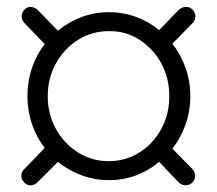

<svg xmlns="http://www.w3.org/2000/svg" viewBox="-20 -529 640 567"><path d="M52 10Q43 2 43 -9.5Q43 -21 52 -30L112 -92Q88 -123 74.5 -162.5Q61 -202 61 -245Q61 -289 74.5 -328.5Q88 -368 112 -399L52 -461Q44 -470 44 -481Q44 -492 52 -500Q59 -509 71 -508.5Q83 -508 92 -499L151 -438Q182 -464 220.5 -478.5Q259 -493 302 -493Q344 -493 382 -479Q420 -465 450 -440L507 -499Q516 -508 528.5 -508.5Q541 -509 548 -501Q557 -492 557 -480.5Q557 -469 548 -460L489 -400Q514 -368 528 -328.5Q542 -289 542 -245Q542 -201 528 -161.5Q514 -122 489 -90L548 -30Q556 -21 556 -9.5Q556 2 548 10Q540 18 528 18Q516 18 507 9L450 -51Q419 -25 381.5 -11Q344 3 302 3Q259 3 220.5 -11.5Q182 -26 151 -51L91 9Q82 18 71 18.5Q60 19 52 10ZM301 -53Q351 -53 392 -79Q433 -105 456.5 -148.5Q480 -192 480 -245Q480 -298 456.5 -341.5Q433 -385 392 -411.5Q351 -438 301 -437Q251 -437 210 -411Q169 -385 145 -341.5Q121 -298 121 -245Q121 -192 145 -148.5Q169 -105 210 -79Q251 -53 301 -53Z"/></svg>

Font: Nunito ExtraLight Light
Style: Italic
Weight: 300
Italic angle: -9°
Version: Version 3.602